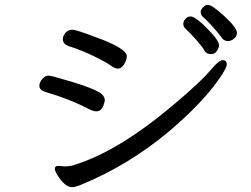

<svg xmlns="http://www.w3.org/2000/svg" viewBox="-20 -789 1040 795"><path d="M380 -328Q405 -328 414 -372Q414 -392 393 -406Q358 -426 275 -451Q192 -476 181 -476Q167 -476 155 -462Q143 -448 143 -433Q143 -415 172 -407Q269 -379 355 -334Q369 -328 380 -328ZM279 -14Q290 -14 311 -22Q510 -103 680 -245Q822 -366 889 -465Q919 -508 919 -522Q919 -540 902 -540Q888 -540 861 -509Q813 -451 703 -359Q471 -162 287 -106Q272 -100 244 -100Q232 -102 220 -102Q207 -102 207 -90Q207 -82 219 -62Q249 -14 279 -14ZM265 -598Q321 -580 372.5 -554.5Q424 -529 439.5 -517Q455 -505 469 -505Q483 -505 494 -523Q505 -541 505 -556Q505 -589 374 -636Q295 -666 280 -666Q262 -666 251 -653Q240 -640 240 -627Q240 -607 265 -598ZM853 -565Q870 -565 878.5 -578.5Q887 -592 887 -602Q887 -615 865 -642Q794 -721 769 -721Q757 -721 748 -711Q739 -701 739 -690Q739 -679 747 -671Q767 -653 793 -623.5Q819 -594 826.5 -579.5Q834 -565 853 -565ZM924 -619Q937 -619 949 -629Q961 -639 961 -653Q961 -674 909.5 -721.5Q858 -769 841 -769Q831 -769 821 -759Q811 -749 811 -738Q811 -726 823 -716.5Q835 -707 861 -678Q887 -649 901 -629Q910 -619 924 -619Z"/></svg>

Font: LXGW WenKai TC
Style: Bold
Weight: 700
Designer: LXGW / Fontworks Inc.
Foundry: LXGW / Fontworks Inc.
Version: Version 1.330;April 28, 2024